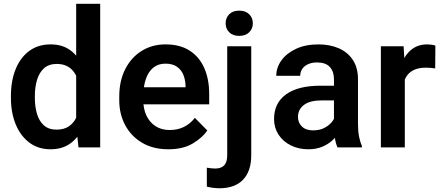

<svg xmlns="http://www.w3.org/2000/svg" viewBox="-20 -770 2307 1003"><path d="M243.7 9.8Q179.7 9.8 133.3 -25.1Q86.9 -60.1 62 -120.6Q37.1 -181.2 37.1 -258.3V-268.6Q37.1 -348.6 62 -409.4Q86.9 -470.2 133.3 -504.2Q179.7 -538.1 244.6 -538.1Q308.6 -538.1 351.3 -504.6Q394 -471.2 418.7 -412.4Q443.4 -353.5 451.7 -276.4V-247.6Q443.4 -173.3 418.9 -115.2Q394.5 -57.1 351.6 -23.7Q308.6 9.8 243.7 9.8ZM275.4 -92.8Q314.5 -92.8 339.6 -109.9Q364.7 -127 378.7 -156.2Q392.6 -185.5 397.5 -222.7V-300.8Q394.5 -330.1 386 -355Q377.4 -379.9 363 -397.9Q348.6 -416 327.1 -426Q305.7 -436 276.4 -436Q235.4 -436 210.2 -413.6Q185.1 -391.1 173.6 -353Q162.1 -314.9 162.1 -268.6V-258.3Q162.1 -212.4 173.3 -174.8Q184.6 -137.2 209.5 -115Q234.4 -92.8 275.4 -92.8ZM390.1 0 377.9 -111.8V-750H503.4V0Z M859.4 9.8Q779.8 9.8 722.4 -24.2Q665 -58.1 634 -116.2Q603 -174.3 603 -245.6V-265.6Q603 -347.7 634.3 -408.9Q665.5 -470.2 720.2 -504.2Q774.9 -538.1 844.7 -538.1Q920.9 -538.1 971.4 -505.1Q1022 -472.2 1047.4 -413.8Q1072.8 -355.5 1072.8 -278.8V-225.1H662.1V-314H949.2V-323.7Q948.2 -354 937.5 -379.9Q926.8 -405.8 904.1 -421.6Q881.3 -437.5 844.2 -437.5Q805.7 -437.5 780 -416Q754.4 -394.5 741.5 -356Q728.5 -317.4 728.5 -265.6V-245.6Q728.5 -201.7 744.9 -166.5Q761.2 -131.3 792.2 -111.1Q823.2 -90.8 866.7 -90.8Q908.2 -90.8 941.2 -107.2Q974.1 -123.5 998 -154.3L1063 -88.4Q1038.1 -51.3 987.5 -20.8Q937 9.8 859.4 9.8Z M1292.5 -528.3V40.5Q1292.5 124 1249.8 168.7Q1207 213.4 1126.5 213.4Q1110.4 213.4 1093.3 211.2Q1076.2 209 1060.5 205.1V106Q1071.3 107.9 1082.5 109.1Q1093.8 110.4 1104.5 110.4Q1134.8 110.4 1150.9 94Q1167 77.6 1167 40.5V-528.3ZM1229.5 -582.5Q1196.3 -582.5 1177.5 -601.3Q1158.7 -620.1 1158.7 -647.9Q1158.7 -676.8 1177.5 -695.6Q1196.3 -714.4 1229.5 -714.4Q1262.7 -714.4 1281.7 -695.6Q1300.8 -676.8 1300.8 -647.9Q1300.8 -620.1 1281.7 -601.3Q1262.7 -582.5 1229.5 -582.5Z M1724.6 -356.4Q1724.6 -396.5 1702.9 -420.2Q1681.2 -443.8 1636.2 -443.8Q1609.4 -443.8 1589.6 -434.8Q1569.8 -425.8 1559.1 -410.2Q1548.3 -394.5 1548.3 -374H1423.3Q1423.3 -417.5 1450.4 -454.8Q1477.5 -492.2 1526.9 -515.1Q1576.2 -538.1 1643.1 -538.1Q1703.1 -538.1 1749.8 -517.8Q1796.4 -497.6 1823.2 -457Q1850.1 -416.5 1850.1 -355.5V-124Q1850.1 -85.4 1855.5 -57.4Q1860.8 -29.3 1870.6 -8.3V0H1743.2Q1733.9 -19.5 1729.2 -50.3Q1724.6 -81.1 1724.6 -110.8ZM1742.7 -245.6H1661.6Q1599.1 -245.6 1567.9 -221.9Q1536.6 -198.2 1536.6 -159.2Q1536.6 -128.9 1557.4 -108.9Q1578.1 -88.9 1615.7 -88.9Q1650.9 -88.9 1676.8 -103Q1702.6 -117.2 1717.3 -137.5Q1731.9 -157.7 1732.4 -175.8L1771 -120.1Q1764.6 -100.6 1751 -78.1Q1737.3 -55.7 1715.1 -35.6Q1692.9 -15.6 1662.1 -2.9Q1631.3 9.8 1590.8 9.8Q1539.6 9.8 1498.8 -10.7Q1458 -31.2 1434.8 -67.1Q1411.6 -103 1411.6 -147.9Q1411.6 -231.9 1474.4 -277.1Q1537.1 -322.3 1653.8 -322.3H1742.7Z M2094.7 0H1969.7V-528.3H2088.4L2094.7 -421.9ZM2253.4 -412.6Q2242.2 -414.6 2229.2 -415.5Q2216.3 -416.5 2204.1 -416.5Q2164.6 -416.5 2138.2 -402.6Q2111.8 -388.7 2098.4 -362.5Q2085 -336.4 2082.5 -300.3L2054.7 -302.2Q2054.7 -369.1 2072.3 -422.6Q2089.8 -476.1 2124.8 -507.1Q2159.7 -538.1 2211.9 -538.1Q2222.2 -538.1 2234.9 -536.4Q2247.6 -534.7 2254.4 -531.7Z"/></svg>

Font: Heebo SemiBold
Style: Regular
Weight: 600
Designer: Oded Ezer
Foundry: Ezer Type House
Version: Version 3.100